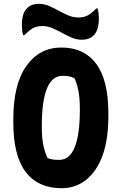

<svg xmlns="http://www.w3.org/2000/svg" viewBox="-20 -970 640 1010"><path d="M303 -720Q422 -720 486 -634.5Q550 -549 550 -374V-358Q550 -235 519 -151Q488 -67 432.5 -23.5Q377 20 304 20Q180 20 115 -65.5Q50 -151 50 -326V-342Q50 -527 119 -623.5Q188 -720 303 -720ZM200 -299Q200 -240 209.5 -199.5Q219 -159 231 -138Q248 -132 261 -130.5Q274 -129 292 -129Q346 -129 373 -195.5Q400 -262 400 -388V-401Q400 -460 391 -499.5Q382 -539 371 -559Q353 -567 340.5 -569Q328 -571 308 -571Q254 -571 227 -504.5Q200 -438 200 -312ZM391 -878Q421 -878 441.5 -889Q462 -900 487 -926H493Q497 -915 498.5 -900Q500 -885 500 -874Q500 -847 496.5 -832Q493 -817 489 -808Q468 -761 410 -761Q383 -761 357.5 -772Q332 -783 306.5 -797Q281 -811 255.5 -822Q230 -833 204 -833Q174 -833 154 -822Q134 -811 108 -785H102Q98 -796 96.5 -811Q95 -826 95 -837Q95 -861 98 -875.5Q101 -890 105 -901Q115 -924 134.5 -937Q154 -950 185 -950Q212 -950 237.5 -939Q263 -928 288.5 -914Q314 -900 339.5 -889Q365 -878 391 -878Z"/></svg>

Font: Recursive Mn Csl St XBd
Style: Regular
Weight: 800
Monospace: yes
Version: Version 1.079;hotconv 1.0.112;makeotfexe 2.5.65598; ttfautoh